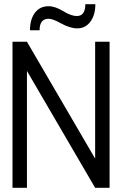

<svg xmlns="http://www.w3.org/2000/svg" viewBox="-20 -900 576 920"><path d="M435.9 -700H505.1V0H435.9L109.1 -560.1V0H39.9V-700H109.1L435.9 -139.9ZM436.9 -879.8Q436.9 -828.8 413.4 -796.5Q389.9 -764.1 350 -764.1Q315.2 -764.1 270.7 -788.9Q232.8 -810.1 213.1 -810.1Q169.7 -810.1 169.7 -755.1H123.7Q123.7 -807.1 147.2 -838.6Q170.7 -870.2 213.1 -870.2Q244.9 -870.2 285.9 -844.9Q321.7 -823.2 348 -823.2Q388.9 -823.2 388.9 -879.8Z"/></svg>

Font: Myanmar KatKuu
Style: Regular
Weight: 400
Designer: Khon Soe Zaw Thu
Foundry: MPUA
Version: Version 1.00 September 13, 2016, initial release